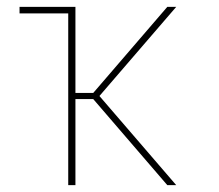

<svg xmlns="http://www.w3.org/2000/svg" viewBox="-20 -540 640 560"><path d="M468 0 252 -251H200V0H179V-501H37V-520H200V-269H252L468 -520H494L270 -260L494 0Z"/></svg>

Font: Iosevka Thin Extended
Style: Regular
Weight: 100
Width: 7
Monospace: yes
Designer: Belleve Invis
Foundry: Belleve Invis
Version: Version 32.5.0; ttfautohint (v1.8.4)